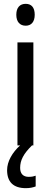

<svg xmlns="http://www.w3.org/2000/svg" viewBox="-20 -758 265 1001"><path d="M114 -738C84 -738 65 -719 65 -681C65 -644 84 -624 114 -624C143 -624 161 -644 161 -681C161 -719 144 -738 114 -738ZM85 117C85 78 102 44 147 0H154V-537H71V0H85C45 36 17 83 17 129C17 190 49 223 115 223C136 223 153 219 166 214V158C158 161 147 164 130 164C101 164 85 148 85 117Z"/></svg>

Font: Noto Sans Georgian Condensed
Style: Regular
Weight: 400
Width: 3
Designer: Monotype Design Team, Akaki Razmadze
Foundry: Google LLC
Version: Version 2.005